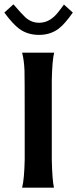

<svg xmlns="http://www.w3.org/2000/svg" viewBox="-42 -866 356 886"><path d="M253 -845 294 -808Q256 -754 229 -734Q191 -705 138 -705Q85 -705 47 -733Q18 -754 -22 -808L20 -846Q58 -802 75 -786Q103 -761 138 -761Q176 -761 206 -788Q220 -799 253 -845ZM60 -623H208Q199 -589 197 -496V-312V-130Q199 -35 207 0H60Q70 -38 72 -129V-314Q72 -511 71 -541Q69 -589 60 -623Z"/></svg>

Font: GFS Neohellenic Rg
Style: Bold
Weight: 700
Designer: Designed by Takis Katsoulidis and George D. Matthiopoulos.
Foundry: Designed by Takis Katsoulidis and George D. Matthiopoulos.
Version: Version 1.0